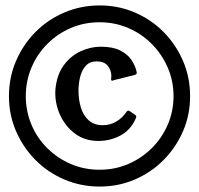

<svg xmlns="http://www.w3.org/2000/svg" viewBox="-20 -680 733 707"><path d="M347 7Q278 7 217 -19Q156 -45 110.5 -91Q65 -137 39 -197Q13 -257 13 -326Q13 -395 39 -455.5Q65 -516 110.5 -562Q156 -608 217 -634Q278 -660 347 -660Q416 -660 476.5 -634Q537 -608 582.5 -562Q628 -516 654 -455.5Q680 -395 680 -326Q680 -257 654 -197Q628 -137 582.5 -91Q537 -45 476.5 -19Q416 7 347 7ZM347 -55Q403 -55 452 -76Q501 -97 538.5 -134Q576 -171 597.5 -220.5Q619 -270 619 -326Q619 -382 597.5 -431.5Q576 -481 538.5 -518.5Q501 -556 452 -577Q403 -598 347 -598Q290 -598 241 -577Q192 -556 154.5 -518.5Q117 -481 96 -431.5Q75 -382 75 -326Q75 -270 96 -220.5Q117 -171 154.5 -134Q192 -97 241 -76Q290 -55 347 -55ZM342 -161Q292 -161 255.5 -188.5Q219 -216 200 -259.5Q181 -303 184 -350Q189 -405 215 -440Q241 -475 277.5 -491.5Q314 -508 351 -508Q395 -508 422 -494.5Q449 -481 463.5 -460Q478 -439 483 -416Q486 -407 476 -404L400 -385Q397 -383 393 -383Q389 -383 389 -388Q389 -390 389.5 -393Q390 -396 390 -400Q390 -421 377 -437.5Q364 -454 336 -454Q311 -454 296.5 -438.5Q282 -423 275.5 -398Q269 -373 269 -346Q269 -314 277.5 -285Q286 -256 306 -237.5Q326 -219 359 -219Q385 -219 407.5 -232Q430 -245 445 -267Q450 -276 459 -270L479 -256Q484 -252 480 -244Q461 -201 423.5 -181Q386 -161 342 -161Z"/></svg>

Font: Young Serif Light
Style: Regular
Weight: 300
Designer: Bastien Sozeau
Foundry: NBR — Bastien Sozeau
Version: Version 5.001